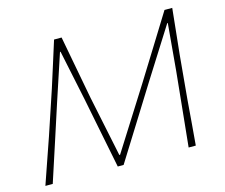

<svg xmlns="http://www.w3.org/2000/svg" viewBox="-101 -848 1152 984"><g transform="rotate(-15 475.5 -356.5)"><path d="M24 0Q45 -61 64.5 -117Q84 -173 107 -239.5L185 -473Q205.5 -537 223.5 -594.2Q241.5 -651.5 261 -713H301Q317.5 -625.5 333 -542.5Q348.5 -459.5 364 -377.5L431 -55H435L639.5 -378.5Q691.5 -462 742 -543.5Q792.5 -625 847 -713H888Q881.5 -651.5 875.8 -595Q870 -538.5 863 -472.5L841.5 -237Q836.5 -172.5 831.8 -116.2Q827 -60 822 0H784Q795.5 -110.5 805.2 -209.2Q815 -308 824 -396L846 -644H843L674 -376.5Q613 -278.5 552 -180.8Q491 -83 439 0H408Q397.5 -52.5 385 -115.2Q372.5 -178 359.2 -244.5Q346 -311 333.5 -374L277 -644H274L192 -396Q164.5 -310 131.2 -208.8Q98 -107.5 63 0Z"/></g></svg>

Font: Commissioner Loud Thin
Style: Italic
Weight: 100
Italic angle: -12°
Designer: Kostas Bartsokas
Foundry: Kostas Bartsokas
Version: Version 1.000; ttfautohint (v1.8.3)